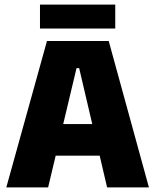

<svg xmlns="http://www.w3.org/2000/svg" viewBox="-20 -818 678 838"><path d="M7.5 0 185 -639H454.5L630 0H447.5L325.5 -520.5H314L190 0ZM175 -138.5V-276.5H461.5V-138.5ZM154.5 -693.5V-798H483V-693.5Z"/></svg>

Font: Anek Latin Medium ExtraBold
Style: Regular
Weight: 800
Version: Version 1.003